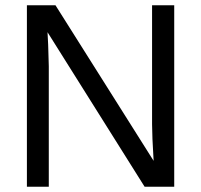

<svg xmlns="http://www.w3.org/2000/svg" viewBox="-20 -708 762 728"><path d="M528.3 0 160.2 -585.9 162.6 -538.6 165 -457V0H82V-688H190.4L562.5 -98.1Q556.6 -193.8 556.6 -236.8V-688H640.6V0Z"/></svg>

Font: Liberation Sans
Style: Regular
Weight: 400
Designer: Steve Matteson
Foundry: Ascender Corporation
Version: Version 2.00.1